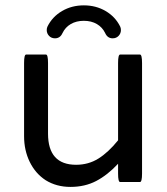

<svg xmlns="http://www.w3.org/2000/svg" viewBox="-20 -698 635 728"><path d="M157.2 -584Q157.2 -591.8 160.2 -597.7Q178.7 -634.8 215.3 -656.2Q252 -677.7 297.9 -677.7Q343.8 -677.7 380.4 -656.2Q417 -634.8 435.5 -597.7Q438.5 -591.8 438.5 -584Q438.5 -571.3 429.7 -562Q420.9 -552.7 407.2 -552.7Q387.7 -552.7 378.9 -572.3Q368.2 -594.7 347.2 -606.9Q326.2 -619.1 297.9 -619.1Q269.5 -619.1 248.5 -606.9Q227.5 -594.7 216.8 -572.3Q208 -552.7 188.5 -552.7Q174.8 -552.7 166 -562Q157.2 -571.3 157.2 -584ZM153.3 -14.6Q114.3 -40 92.8 -84Q71.3 -127.9 71.3 -181.6V-459Q71.3 -491.2 79.1 -491.2H154.3Q162.1 -491.2 162.1 -459V-191.4Q162.1 -73.2 268.6 -73.2Q315.4 -73.2 353 -96.7Q390.6 -120.1 427.7 -166V-459Q427.7 -491.2 435.5 -491.2Q435.5 -491.2 510.7 -491.2Q518.6 -491.2 518.6 -459V-40Q518.6 -7.8 510.7 -7.8Q510.7 -7.8 435.5 -7.8Q427.7 -7.8 427.7 -40V-77.1Q387.7 -34.2 344.7 -11.7Q301.8 10.7 247.1 10.7Q194.3 10.7 153.3 -14.6Z"/></svg>

Font: YuPearl-Regular
Style: Regular
Weight: 400
Designer: Max Yao
Foundry: Max-Everyday
Version: Version 1.011; ttfautohint (v1.8.3)